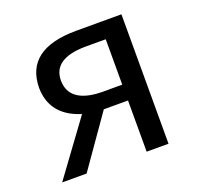

<svg xmlns="http://www.w3.org/2000/svg" viewBox="-101 -650 775 757"><g transform="rotate(-20 286.5 -271.5)"><path d="M390.6 -281.2V-471.7H305.7Q169.9 -470.7 168.9 -379.9Q168.9 -301.8 259.8 -285.2Q281.2 -281.2 305.7 -281.2ZM291 -543H482.4V0H390.6V-214.8H289.1L138.7 0H36.1L202.1 -226.6Q94.7 -259.8 80.1 -354.5Q78.1 -368.2 78.1 -381.8Q80.1 -542 291 -543Z"/></g></svg>

Font: Taipei Sans TC Beta
Style: Regular
Weight: 400
Designer: JT Foundry
Foundry: JT Foundry
Version: Version 1.000